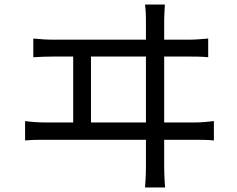

<svg xmlns="http://www.w3.org/2000/svg" viewBox="-20 -788 1040 842"><path d="M126 -619V-537C157 -539 187 -540 215 -540H301V-251H178C150 -251 120 -253 90 -257V-172C121 -175 151 -175 178 -175H620V-59C620 -49 620 -15 616 34H704C700 -15 700 -51 700 -61V-175H835C855 -175 891 -175 918 -172V-257C892 -254 865 -251 835 -251H700V-540H810C830 -540 866 -540 893 -537V-619C867 -617 841 -614 810 -614H700V-698C700 -710 701 -736 703 -768H616C620 -735 620 -712 620 -698V-614H215C186 -614 155 -616 126 -619ZM620 -251H379V-540H620Z"/></svg>

Font: Noto Sans Mono CJK SC
Style: Regular
Weight: 400
Designer: Ryoko NISHIZUKA 西塚涼子 (kana, bopomofo & ideographs); Paul D. Hunt (Latin, Greek & Cyrillic); Sandoll Communications 산돌커뮤니
Foundry: Adobe
Version: Version 2.004;hotconv 1.0.118;makeotfexe 2.5.65603